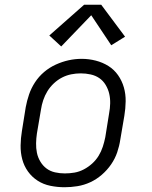

<svg xmlns="http://www.w3.org/2000/svg" viewBox="-20 -778 640 806"><path d="M251 8Q221 8 191.5 2Q162 -4 138 -19.5Q114 -35 97.5 -58Q81 -81 73.5 -109Q66 -137 66.5 -167.5Q67 -198 72 -228L88 -328Q93 -355 102 -381.5Q111 -408 127 -432.5Q143 -457 165.5 -476Q188 -495 214.5 -507Q241 -519 268 -525Q295 -531 323 -531Q353 -531 382 -523.5Q411 -516 435 -501Q459 -486 475.5 -462.5Q492 -439 500 -411Q508 -383 507.5 -352.5Q507 -322 502 -292L485 -192Q481 -165 472 -138.5Q463 -112 446.5 -88Q430 -64 407.5 -44.5Q385 -25 359 -13Q333 -1 305.5 3.5Q278 8 251 8ZM252 -50Q273 -50 293 -53.5Q313 -57 332 -67Q351 -77 367 -91.5Q383 -106 394 -124Q405 -142 411.5 -162Q418 -182 422 -202L438 -302Q442 -323 442.5 -344Q443 -365 438.5 -384.5Q434 -404 423.5 -421.5Q413 -439 397 -450Q381 -461 360.5 -465.5Q340 -470 319 -470Q299 -470 279 -466Q259 -462 240.5 -452.5Q222 -443 206 -428Q190 -413 179 -395Q168 -377 161.5 -357.5Q155 -338 152 -318L135 -218Q132 -198 131.5 -177Q131 -156 135 -136.5Q139 -117 149.5 -99.5Q160 -82 175.5 -70.5Q191 -59 211 -54.5Q231 -50 252 -50ZM237 -583 187 -629 333 -758H405L505 -624L447 -588L363 -714Z"/></svg>

Font: Iosevka Etoile Light Oblique
Style: Regular
Weight: 300
Italic angle: -9°
Designer: Belleve Invis
Foundry: Belleve Invis
Version: Version 15.5.2; ttfautohint (v1.8.4)